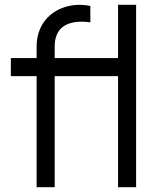

<svg xmlns="http://www.w3.org/2000/svg" viewBox="-20 -777 662 797"><path d="M132 0H207V-461H470V0H545V-757H470V-536H207V-584C207 -660 255 -687 319 -687C326 -687 346 -686 355 -684V-752C344 -755 324 -757 311 -757C217 -757 132 -696 132 -584V-536H25V-461H132Z"/></svg>

Font: Mluvka
Style: Regular
Weight: 400
Designer: Modified by Jiří Krblich, Original typeface by Gumpita Rahayu
Foundry: Gumpita Rahayu & Jiří Krblich
Version: Version 2.000;Glyphs 3.1.1 (3134)